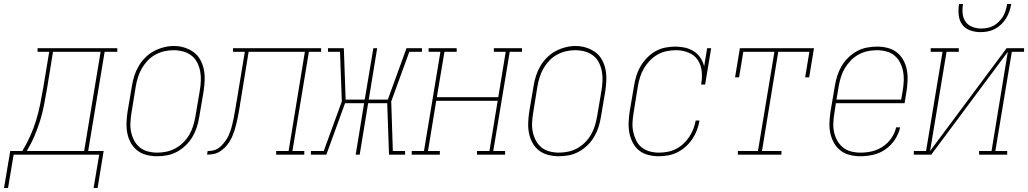

<svg xmlns="http://www.w3.org/2000/svg" viewBox="-87 -770 5119 956"><path d="M-67 166 -36 -18H24Q46 -54 63.5 -93Q81 -132 93 -171.5Q105 -211 113 -251Q121 -291 128 -331L158 -512H100V-530H497V-512H434L352 -18H429L399 166H379L407 0H-19L-47 166ZM46 -18H332L414 -512H177L147 -328Q140 -288 132.5 -248.5Q125 -209 113 -170Q101 -131 84.5 -92.5Q68 -54 46 -18Z M695 8Q669 8 643 1.5Q617 -5 597 -20.5Q577 -36 564.5 -58.5Q552 -81 547 -106.5Q542 -132 543 -159Q544 -186 548 -213L570 -343Q574 -368 582 -393Q590 -418 603.5 -441Q617 -464 636.5 -483.5Q656 -503 679.5 -515.5Q703 -528 728.5 -534.5Q754 -541 779 -541Q806 -541 831.5 -533Q857 -525 877.5 -510Q898 -495 910.5 -472Q923 -449 928 -423.5Q933 -398 932 -371Q931 -344 927 -317L905 -187Q901 -162 893 -137Q885 -112 871.5 -89Q858 -66 838.5 -47Q819 -28 795.5 -15Q772 -2 746.5 3Q721 8 695 8ZM696 -10Q719 -10 742.5 -15Q766 -20 787 -31.5Q808 -43 826 -61Q844 -79 856 -100Q868 -121 875 -144Q882 -167 886 -190L908 -320Q912 -344 913 -368.5Q914 -393 909.5 -416Q905 -439 894.5 -459.5Q884 -480 865.5 -494Q847 -508 824 -514Q801 -520 777 -520Q753 -520 730 -514.5Q707 -509 686 -497.5Q665 -486 648 -468Q631 -450 619 -429Q607 -408 600 -385.5Q593 -363 589 -340L568 -210Q564 -186 562.5 -161.5Q561 -137 565.5 -114.5Q570 -92 580.5 -71.5Q591 -51 608.5 -36.5Q626 -22 649 -16Q672 -10 696 -10Z M944 0 947 -18Q961 -18 975 -21Q989 -24 1001 -32.5Q1013 -41 1023 -52.5Q1033 -64 1041 -76.5Q1049 -89 1054.5 -102.5Q1060 -116 1064 -129.5Q1068 -143 1071 -156.5Q1074 -170 1077 -184Q1080 -198 1082 -212Q1084 -226 1087 -239Q1087 -242 1087.5 -244Q1088 -246 1088 -249L1089 -255Q1090 -257 1090 -259Q1090 -261 1091 -264L1132 -512H1073V-530H1512V-512H1451L1369 -18H1428V0H1288V-18H1350L1431 -512H1151L1110 -261Q1109 -257 1108.5 -253.5Q1108 -250 1108 -247Q1105 -231 1102.5 -215.5Q1100 -200 1096.5 -184Q1093 -168 1089.5 -152.5Q1086 -137 1081 -121.5Q1076 -106 1069.5 -91Q1063 -76 1054 -62Q1045 -48 1032.5 -35.5Q1020 -23 1006 -14.5Q992 -6 975.5 -3Q959 0 944 0Z M1461 0V-18H1525L1615 -265L1606 -512H1546V-530H1625L1634 -274H1729L1772 -530H1791L1749 -274H1844L1937 -530H2014V-512H1951L1861 -265L1869 -18H1930V0H1850L1841 -256H1746L1704 0H1684L1726 -256H1631L1538 0Z M1963 0V-18H2024L2106 -512H2047V-530H2187V-512H2126L2088 -286H2394L2431 -512H2372V-530H2512V-512H2451L2369 -18H2428V0H2288V-18H2350L2391 -268H2085L2044 -18H2103V0Z M2695 8Q2669 8 2643 1.5Q2617 -5 2597 -20.5Q2577 -36 2564.5 -58.5Q2552 -81 2547 -106.5Q2542 -132 2543 -159Q2544 -186 2548 -213L2570 -343Q2574 -368 2582 -393Q2590 -418 2603.5 -441Q2617 -464 2636.5 -483.5Q2656 -503 2679.5 -515.5Q2703 -528 2728.5 -534.5Q2754 -541 2779 -541Q2806 -541 2831.5 -533Q2857 -525 2877.5 -510Q2898 -495 2910.5 -472Q2923 -449 2928 -423.5Q2933 -398 2932 -371Q2931 -344 2927 -317L2905 -187Q2901 -162 2893 -137Q2885 -112 2871.5 -89Q2858 -66 2838.5 -47Q2819 -28 2795.5 -15Q2772 -2 2746.5 3Q2721 8 2695 8ZM2696 -10Q2719 -10 2742.5 -15Q2766 -20 2787 -31.5Q2808 -43 2826 -61Q2844 -79 2856 -100Q2868 -121 2875 -144Q2882 -167 2886 -190L2908 -320Q2912 -344 2913 -368.5Q2914 -393 2909.5 -416Q2905 -439 2894.5 -459.5Q2884 -480 2865.5 -494Q2847 -508 2824 -514Q2801 -520 2777 -520Q2753 -520 2730 -514.5Q2707 -509 2686 -497.5Q2665 -486 2648 -468Q2631 -450 2619 -429Q2607 -408 2600 -385.5Q2593 -363 2589 -340L2568 -210Q2564 -186 2562.5 -161.5Q2561 -137 2565.5 -114.5Q2570 -92 2580.5 -71.5Q2591 -51 2608.5 -36.5Q2626 -22 2649 -16Q2672 -10 2696 -10Z M3194 8Q3167 8 3141 1.5Q3115 -5 3095.5 -20.5Q3076 -36 3064 -59Q3052 -82 3047 -107Q3042 -132 3043 -159Q3044 -186 3048 -213L3070 -343Q3074 -368 3081.5 -392.5Q3089 -417 3102.5 -440Q3116 -463 3135 -482.5Q3154 -502 3177 -515Q3200 -528 3225.5 -533Q3251 -538 3276 -538Q3301 -538 3325 -532.5Q3349 -527 3368.5 -514Q3388 -501 3401 -481.5Q3414 -462 3419 -439L3434 -530H3454L3424 -349H3404Q3410 -381 3407 -413.5Q3404 -446 3387.5 -471Q3371 -496 3341.5 -508Q3312 -520 3280 -520Q3257 -520 3233.5 -515.5Q3210 -511 3188.5 -499Q3167 -487 3149.5 -469Q3132 -451 3119.5 -430Q3107 -409 3100 -386Q3093 -363 3089 -340L3068 -210Q3064 -186 3062.5 -162Q3061 -138 3065.5 -115.5Q3070 -93 3080 -72Q3090 -51 3107 -37Q3124 -23 3146.5 -16.5Q3169 -10 3194 -10Q3215 -10 3236.5 -14Q3258 -18 3278 -28Q3298 -38 3315 -53.5Q3332 -69 3344.5 -88Q3357 -107 3365 -127.5Q3373 -148 3377 -170H3396Q3392 -146 3383.5 -123Q3375 -100 3361 -79Q3347 -58 3328.5 -41Q3310 -24 3287.5 -12.5Q3265 -1 3241 3.5Q3217 8 3194 8Z M3587 0V-18H3687L3769 -512H3614L3593 -385H3573L3597 -530H3966L3942 -385H3922L3943 -512H3788L3707 -18H3804V0Z M4197 8Q4170 8 4144 1.5Q4118 -5 4098 -20.5Q4078 -36 4065.5 -58.5Q4053 -81 4047.5 -106Q4042 -131 4043 -158.5Q4044 -186 4048 -213L4070 -343Q4074 -368 4082 -393Q4090 -418 4103.5 -441Q4117 -464 4136.5 -483Q4156 -502 4179.5 -515Q4203 -528 4229 -533Q4255 -538 4280 -538Q4307 -538 4332.5 -531.5Q4358 -525 4378 -509.5Q4398 -494 4410.5 -471.5Q4423 -449 4428 -423.5Q4433 -398 4432 -371Q4431 -344 4427 -317L4417 -256H4075L4068 -210Q4064 -186 4062.5 -161.5Q4061 -137 4065.5 -114.5Q4070 -92 4081 -71.5Q4092 -51 4109.5 -36.5Q4127 -22 4150 -16Q4173 -10 4197 -10Q4226 -10 4254.5 -16.5Q4283 -23 4308.5 -40Q4334 -57 4351.5 -82.5Q4369 -108 4375 -136H4395Q4388 -104 4369 -75Q4350 -46 4322 -26.5Q4294 -7 4261.5 0.5Q4229 8 4197 8ZM4400 -274 4408 -320Q4412 -344 4413 -368.5Q4414 -393 4409.5 -415.5Q4405 -438 4394.5 -458.5Q4384 -479 4366.5 -493.5Q4349 -508 4326 -514Q4303 -520 4279 -520Q4256 -520 4232.5 -515Q4209 -510 4188 -498.5Q4167 -487 4149.5 -469Q4132 -451 4119.5 -430Q4107 -409 4100 -386Q4093 -363 4089 -340L4078 -274Z M4463 0V-18H4524L4606 -512H4547V-530H4687V-512H4626L4544 -18L4925 -530H5012V-512H4951L4869 -18H4928V0H4788V-18H4850L4931 -512L4550 0ZM4795 -610Q4768 -610 4743 -619Q4718 -628 4703.5 -648.5Q4689 -669 4686.5 -696Q4684 -723 4688 -750H4708Q4704 -727 4706 -704Q4708 -681 4720 -663Q4732 -645 4753.5 -636.5Q4775 -628 4798 -628Q4814 -628 4829.5 -631Q4845 -634 4860 -642Q4875 -650 4887 -662.5Q4899 -675 4907.5 -689Q4916 -703 4920.5 -718.5Q4925 -734 4928 -750H4948Q4945 -732 4939 -714Q4933 -696 4923 -679.5Q4913 -663 4898.5 -649Q4884 -635 4867 -626Q4850 -617 4831.5 -613.5Q4813 -610 4795 -610Z"/></svg>

Font: Iosevka Curly Slab ThObl
Style: Regular
Weight: 100
Italic angle: -9°
Monospace: yes
Designer: Belleve Invis
Foundry: Belleve Invis
Version: Version 11.0.0; ttfautohint (v1.8.3)